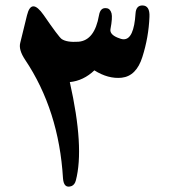

<svg xmlns="http://www.w3.org/2000/svg" viewBox="-20 -581 625 704"><path d="M502 -561Q530 -561 528 -519Q525 -444 502 -372Q480 -302 426 -296Q377 -291 326 -323Q286 -285 236 -280Q290 -40 258 81Q254 96 243 101Q214 112 211 73Q196 -177 72 -362Q48 -398 54 -423L79 -525Q95 -590 140 -526Q195 -446 206 -438Q225 -425 268 -428Q327 -433 343 -525Q348 -554 370 -551Q384 -550 389 -532Q391 -524 390 -509.5Q389 -495 385 -474Q382 -455 411 -443Q425 -437 433 -437Q471 -436 477 -532Q479 -561 502 -561Z"/></svg>

Font: Amiri
Style: Bold
Weight: 700
Designer: Khaled Hosny
Version: Version 0.113